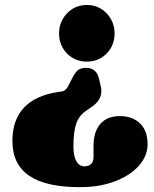

<svg xmlns="http://www.w3.org/2000/svg" viewBox="-20 -610 622 774"><path d="M386 -263.5 378.5 -295Q373.5 -315.5 360.5 -326Q347.5 -336.5 327 -336.5Q307 -336.5 295.2 -328Q283.5 -319.5 270.5 -293.5L257 -267Q251.5 -255.5 245 -249.2Q238.5 -243 229.5 -241.5L213 -239Q122 -225 76 -175.5Q30 -126 30 -42Q30 52.5 97.8 98.5Q165.5 144.5 301.5 144.5Q381.5 144.5 443.2 121Q505 97.5 540 58Q575 18.5 575 -29Q575 -83 544.5 -112.5Q514 -142 463.5 -142Q412 -142 384.5 -110.5Q357 -79 357 -21V23.5Q357 42 347 51.2Q337 60.5 320 60.5Q299.5 60.5 287.8 39.8Q276 19 276 -18.5Q276 -78.5 287 -110.8Q298 -143 325 -162L353.5 -182Q375.5 -197.5 383.8 -218Q392 -238.5 386 -263.5ZM330.5 -590Q362.5 -590 387.8 -574.2Q413 -558.5 427.5 -532.5Q442 -506.5 442 -475Q442 -443 427.5 -417.5Q413 -392 387.8 -376.8Q362.5 -361.5 330.5 -361.5Q297.5 -361.5 272.2 -376.8Q247 -392 232.5 -417.5Q218 -443 218 -475Q218 -506.5 232.5 -532.5Q247 -558.5 272.2 -574.2Q297.5 -590 330.5 -590Z"/></svg>

Font: Fraunces 144pt S100 Black
Style: Regular
Weight: 900
Version: Version 1.000